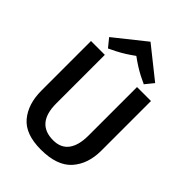

<svg xmlns="http://www.w3.org/2000/svg" viewBox="-266 -1046 1168 1168"><g transform="rotate(45 318.0 -462.0)"><path d="M60 -677H179V-259Q179 -87 324 -87Q390 -87 423 -131.5Q456 -176 456 -259V-677H576V-250Q576 -135 513 -64.5Q450 6 311 6Q178 6 119 -64.5Q60 -135 60 -250ZM165 -718 121 -772 319 -930 517 -772 473 -718Q435 -736 425 -741Q373 -768 319 -808Q263 -767 212 -741Q202 -736 185.5 -728Q169 -720 165 -718Z"/></g></svg>

Font: Amaranth
Style: Regular
Weight: 400
Designer: Gesine Todt
Foundry: Gesine Todt
Version: Version 1.000